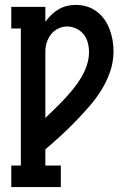

<svg xmlns="http://www.w3.org/2000/svg" viewBox="-20 -548 540 783"><path d="M26 215V127H65V-432H26V-520H165V-459Q176 -474 189 -487Q202 -500 218 -509.5Q234 -519 252 -523.5Q270 -528 289 -528Q312 -528 334 -521.5Q356 -515 374.5 -501Q393 -487 406 -468.5Q419 -450 427 -428.5Q435 -407 439 -384.5Q443 -362 443 -339Q443 -297 429.5 -257Q416 -217 394 -181.5Q372 -146 344.5 -114.5Q317 -83 288 -53Q259 -23 228 5.5Q197 34 165 61V127H228V215ZM165 -67Q185 -86 205 -105.5Q225 -125 243.5 -145Q262 -165 279.5 -186.5Q297 -208 311 -231.5Q325 -255 334 -281.5Q343 -308 343 -335Q343 -355 338 -374Q333 -393 321 -408Q309 -423 291 -431.5Q273 -440 254 -440Q235 -440 217.5 -431.5Q200 -423 188.5 -408.5Q177 -394 171 -376Q165 -358 165 -339Z"/></svg>

Font: Iosevka Curly Slab Semibold
Style: Regular
Weight: 600
Monospace: yes
Designer: Belleve Invis
Foundry: Belleve Invis
Version: Version 22.1.2; ttfautohint (v1.8.4)